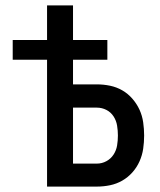

<svg xmlns="http://www.w3.org/2000/svg" viewBox="-20 -690 590 710"><path d="M154 0V-469H27V-542H154V-670H250V-542H377V-469H250V-378H338Q363 -378 387 -373Q411 -368 432 -356Q453 -344 469.5 -325Q486 -306 496 -284Q506 -262 509.5 -237.5Q513 -213 513 -189Q513 -164 509.5 -140Q506 -116 496 -93.5Q486 -71 469.5 -52.5Q453 -34 432 -22Q411 -10 387 -5Q363 0 338 0ZM250 -85H338Q357 -85 373.5 -94Q390 -103 400 -118.5Q410 -134 413 -152Q416 -170 416 -189Q416 -207 413 -225.5Q410 -244 400 -259.5Q390 -275 373.5 -283.5Q357 -292 338 -292H250Z"/></svg>

Font: Lode Dark
Style: Bold
Weight: 700
Monospace: yes
Designer: Belleve Invis
Foundry: Belleve Invis
Version: Version 29.2.0; ttfautohint (v1.8.3)